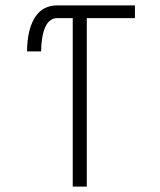

<svg xmlns="http://www.w3.org/2000/svg" viewBox="-20 -690 590 710"><path d="M249 0V-623H190Q178 -623 167.5 -615.5Q157 -608 151 -597Q145 -586 141.5 -574Q138 -562 136 -549.5Q134 -537 133 -524.5Q132 -512 132 -500H80Q80 -519 82 -538Q84 -557 88.5 -575.5Q93 -594 101 -611Q109 -628 122 -642Q135 -656 153 -663Q171 -670 190 -670H479V-623H301V0Z"/></svg>

Font: Lode Dark Term
Style: Regular
Weight: 400
Monospace: yes
Designer: Belleve Invis
Foundry: Belleve Invis
Version: Version 29.2.0